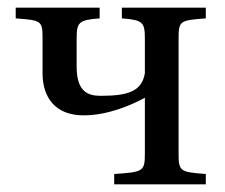

<svg xmlns="http://www.w3.org/2000/svg" viewBox="-20 -481 587 501"><path d="M21 -433C89 -428 91 -427 91 -379V-290C91 -227 124 -180 198 -180C262 -180 323 -207 358 -226V-82C358 -34 355 -32 278 -27V0H517V-27C449 -32 446 -34 446 -82V-379C446 -427 449 -428 517 -433V-461H298V-433C354 -429 358 -422 358 -379V-290C350 -242 313 -231 243 -231C211 -231 180 -240 180 -307V-379C180 -422 184 -429 240 -433V-461H21Z"/></svg>

Font: erewhon
Style: Regular
Weight: 400
Version: Version 1.0.0